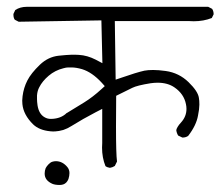

<svg xmlns="http://www.w3.org/2000/svg" viewBox="-20 -564 634 552"><path d="M108.4 -64.9Q108.4 -45.4 130.4 -35.6Q138.2 -32.2 151.9 -32.2Q156.2 -32.2 161.6 -33.7Q171.9 -37.1 176.8 -49.3Q179.7 -58.6 179.7 -66.4Q179.7 -76.2 173.8 -83.5Q159.7 -100.6 140.6 -100.6Q135.7 -100.6 130.9 -99.1Q125.5 -97.7 119.9 -92Q114.3 -86.4 111.3 -80.6Q108.4 -73.2 108.4 -64.9ZM316.4 -99.6Q313.5 -121.1 313.5 -200.7Q313.5 -235.4 314 -288.6L360.4 -311.5Q374 -318.4 413.1 -324.7Q423.8 -326.2 433.1 -326.2Q462.4 -326.2 481.9 -312.5Q508.8 -293.9 514.6 -264.6Q516.1 -257.8 516.1 -251Q516.1 -229 500.5 -211.9Q494.1 -205.1 490.7 -199.2Q487.3 -193.4 486.8 -189.9Q487.8 -181.6 492.2 -174.3L504.4 -168.5Q514.2 -168.5 521 -173.3Q544.4 -203.6 549.3 -231.9Q553.2 -251 553.2 -263.2Q553.2 -275.4 551.8 -282.7Q549.3 -301.3 522 -327.9Q494.6 -354.5 456.5 -359.9Q435.5 -362.8 420.4 -362.8Q405.3 -362.8 395 -360.8Q371.6 -355.5 329.6 -340.8L312.5 -335L310.1 -503.4H523.9Q530.8 -502.9 537.1 -502.9Q565.4 -502.9 588.9 -512.2L594.2 -522.9Q594.2 -532.2 589.8 -538.6L578.6 -544.4H56.6Q38.1 -544.4 23.9 -535.2L18.6 -523.9Q18.6 -522.5 18.6 -521.5Q18.6 -512.7 22.5 -507.3L33.7 -501.5L271.5 -505.4L274.4 -382.3L254.9 -392.6Q231 -404.8 207 -406.2Q200.2 -406.7 195.8 -406.7Q191.4 -406.7 186 -406.7Q170.9 -406.2 148.4 -403.8Q118.2 -400.4 94.7 -377.9Q69.3 -353.5 58.6 -332.5Q47.9 -311.5 44.9 -287.6Q43.9 -280.3 43.9 -274.9Q43.9 -269.5 44.4 -264.6Q47.4 -233.9 75.2 -206.5Q92.8 -189.5 125 -186.5Q129.4 -186 132.6 -186Q135.7 -186 139.6 -186.3Q143.6 -186.5 149.7 -187.5Q155.8 -188.5 162.1 -190.4Q173.8 -194.3 185.5 -201.7Q218.3 -222.2 254.9 -241.2L273.9 -251V-152.8Q273.4 -146 273.4 -139.6Q273.4 -110.8 283.2 -86.4Q288.6 -82.5 295.9 -81.5Q303.2 -82.5 310.1 -86.9ZM172.4 -239.7Q171.4 -238.3 169.9 -237.8ZM128.4 -222.2Q127.4 -222.2 126.5 -222.2Q125.5 -222.2 123.8 -222.2Q122.1 -222.2 119.9 -222.7Q117.7 -223.1 115.7 -223.6Q113.8 -224.1 111.8 -225.1Q109.9 -226.1 107.9 -227.1Q91.8 -236.3 87.9 -261.2Q86.4 -272 86.4 -278.8Q86.4 -285.6 86.4 -289.6Q87.4 -303.2 92.8 -313Q101.6 -330.6 119.9 -346.2Q138.2 -361.8 162.1 -367.7Q170.4 -370.1 176 -370.1Q181.6 -370.1 186 -370.1Q198.7 -370.1 215.8 -365.2Q244.6 -356.4 272.5 -326.2L281.2 -316.4L271.5 -307.6Q247.1 -285.2 221.9 -269.5Q196.8 -253.9 170.9 -238.3Q154.8 -223.1 128.4 -222.2Z"/></svg>

Font: NaikaiFont
Style: ExtraLight
Weight: 200
Version: Version 1.89